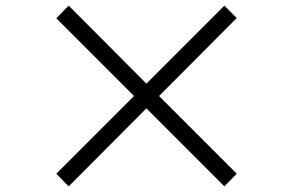

<svg xmlns="http://www.w3.org/2000/svg" viewBox="-20 -716 1040 682"><path d="M821 -99 545 -375 821 -652 777 -696 500 -419 224 -696 180 -651 456 -375 180 -99 224 -54 500 -331 777 -54Z"/></svg>

Font: Noto Sans CJK JP DemiLight
Style: Regular
Weight: 350
Designer: Ryoko NISHIZUKA (kana & ideographs); Paul D. Hunt (Latin, Greek & Cyrillic); Wenlong ZHANG (bopomofo); Sandoll Communica
Foundry: Adobe Systems Incorporated
Version: Version 1.004;PS 1.004;hotconv 1.0.82;makeotf.lib2.5.63406